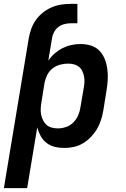

<svg xmlns="http://www.w3.org/2000/svg" viewBox="-31 -755 651 990"><path d="M-11 215 117 -556Q121 -580 129.5 -604.5Q138 -629 153 -650.5Q168 -672 189 -689Q210 -706 234 -716.5Q258 -727 283 -731Q308 -735 333 -735H368V-635H333Q317 -635 300 -630.5Q283 -626 269 -615Q255 -604 247 -588Q239 -572 237 -556L218 -442Q232 -463 251 -479.5Q270 -496 292 -507Q314 -518 337.5 -523Q361 -528 384 -528Q412 -528 438 -520Q464 -512 482 -493Q500 -474 509.5 -449.5Q519 -425 522.5 -398Q526 -371 524.5 -343Q523 -315 518 -287L502 -187Q498 -163 490.5 -138.5Q483 -114 470 -91.5Q457 -69 438.5 -49.5Q420 -30 397.5 -16.5Q375 -3 350 2.5Q325 8 301 8Q275 8 251 2Q227 -4 208.5 -18.5Q190 -33 178.5 -54Q167 -75 161 -98L109 215ZM268 -93Q289 -93 310.5 -100.5Q332 -108 348 -124.5Q364 -141 372.5 -161.5Q381 -182 384 -203L401 -303Q404 -319 404.5 -334Q405 -349 402 -363Q399 -377 392.5 -390Q386 -403 375 -411.5Q364 -420 349.5 -423.5Q335 -427 320 -427Q300 -427 279 -421.5Q258 -416 240.5 -402.5Q223 -389 213 -369.5Q203 -350 199 -330L183 -230Q180 -213 179 -197Q178 -181 181 -165Q184 -149 191 -135Q198 -121 209 -111Q220 -101 236 -97Q252 -93 268 -93Z"/></svg>

Font: Iosevka SS04 Extended
Style: Bold Italic
Weight: 700
Width: 7
Italic angle: -9°
Monospace: yes
Designer: Belleve Invis
Foundry: Belleve Invis
Version: Version 19.0.0; ttfautohint (v1.8.4)